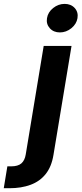

<svg xmlns="http://www.w3.org/2000/svg" viewBox="-123 -788 430 1012"><path d="M107.3 -545.9H254L158.9 28Q148.8 90.6 117.8 129.3Q86.9 168 38.3 186Q-10.2 204.1 -73.5 204.1H-103.2L-84.2 88.8H-64.6Q-28.1 88.8 -10.2 73.1Q7.7 57.4 12.7 25.9ZM192.5 -617.1Q159.4 -617.1 139.5 -639.2Q119.6 -661.3 124.7 -692.3Q129.8 -723.9 157.2 -745.7Q184.5 -767.5 217.6 -767.5Q250.9 -767.5 270.8 -745.7Q290.6 -723.8 285.4 -692.3Q280.3 -661.3 253.1 -639.2Q225.8 -617.1 192.5 -617.1Z"/></svg>

Font: Inter
Style: Italic
Weight: 400
Italic angle: -9.3988°
Designer: Rasmus Andersson
Foundry: rsms
Version: Version 4.001;git-66647c0bb